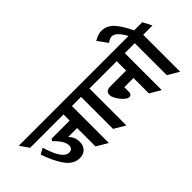

<svg xmlns="http://www.w3.org/2000/svg" viewBox="-160 -1511 2097 2097"><g transform="rotate(-45 888.5 -462.5)"><path d="M495 -361H356Q410 -310 410 -234Q410 -175 376 -141Q342 -107 286.5 -107Q231 -107 189 -135Q147 -163 114 -214Q55 -302 9 -437L77 -476Q149 -232 244 -232Q300 -232 300 -289Q300 -357 201 -452L216 -476H495V-571H-20L-92 -675H716L788 -571H625V0L495 -77Z M896 -571V0L766 -77V-571H672L619 -675H986L1039 -571Z M1317 -312H1175V-236Q1175 -219 1165.5 -207.5Q1156 -196 1139 -196Q1101 -196 1050.5 -259.5Q1000 -323 1000 -367Q1000 -426 1076 -426H1317V-571H946L874 -675H1532L1603 -571H1442V0L1317 -74Z M1726 -571V0L1596 -77V-571H1502L1449 -675H1603Q1534 -802 1471 -802Q1440 -802 1399 -772L1316 -886Q1382 -925 1430.5 -925Q1479 -925 1518.5 -903.5Q1558 -882 1590 -842Q1644 -773 1689 -675H1816L1869 -571Z"/></g></svg>

Font: Halant
Style: Bold
Weight: 700
Designer: Hitesh Malaviya (Devanagari), Satya Rajpurohit (Latin)
Foundry: Indian Type Foundry
Version: Version 1.101;PS 1.0;hotconv 1.0.78;makeotf.lib2.5.61930; tt